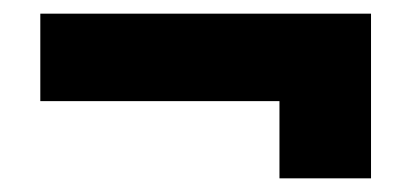

<svg xmlns="http://www.w3.org/2000/svg" viewBox="-20 -350 601 281"><path d="M389 -89V-202H39V-330H523V-89Z"/></svg>

Font: MuseoModerno SemiBold
Style: Bold
Weight: 700
Version: Version 1.001